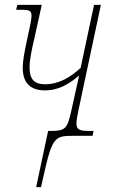

<svg xmlns="http://www.w3.org/2000/svg" viewBox="-20 -556 468 786"><path d="M128 210H148L159 161C194 4 205 0 281 0H359L363 -20H347C305 -20 293 -25 293 -51C293 -63 296 -79 301 -104L393 -536H365L310 -278C270 -241 222 -211 164 -211C118 -211 101 -234 101 -281C101 -309 109 -349 120 -396L151 -536H51L46 -516H62C103 -516 109 -512 109 -490C109 -478 103 -447 89 -385C80 -343 73 -304 73 -279C73 -220 101 -186 164 -186C222 -186 265 -214 304 -247L272 -103C256 -29 247 -20 189 -20H177Z"/></svg>

Font: Noto Serif Condensed Thin
Style: Italic
Weight: 100
Width: 3
Italic angle: -12°
Designer: Monotype Design Team
Foundry: Monotype Imaging Inc.
Version: Version 2.013